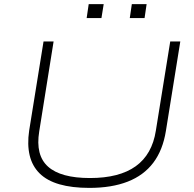

<svg xmlns="http://www.w3.org/2000/svg" viewBox="-20 -907 943 935"><path d="M415 8Q330 8 269.5 -9.5Q209 -27 173 -62.5Q137 -98 124.5 -150.5Q112 -203 122 -271L192 -705H241L171 -267Q152 -151 214 -95.5Q276 -40 418 -40Q561 -40 641 -97.5Q721 -155 739 -271L809 -705H858L788 -270Q773 -176 726.5 -114.5Q680 -53 602 -22.5Q524 8 415 8ZM612 -819 622 -887H694L684 -819ZM402 -819 412 -887H485L474 -819Z"/></svg>

Font: Nunito Sans 10pt Expanded ExtraLight
Style: Italic
Weight: 250
Width: 7
Italic angle: -9°
Designer: Vernon Adams
Foundry: Vernon Adams
Version: Version 3.101;gftools[0.9.27]